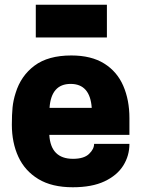

<svg xmlns="http://www.w3.org/2000/svg" viewBox="-20 -777 596 810"><path d="M287 13Q199 13 142 -21.5Q85 -56 57.5 -115.5Q30 -175 30 -251Q30 -294 33 -324Q36 -354 46 -385Q68 -457 125.5 -500Q183 -543 281 -543Q365 -543 419.5 -509Q474 -475 500 -415Q526 -355 526 -279V-208H188Q194 -107 288 -107Q334 -107 355.5 -127.5Q377 -148 377 -170H526Q526 -120 500 -78.5Q474 -37 421 -12Q368 13 287 13ZM431 -619H131V-757H431ZM367 -322Q360 -423 278 -423Q196 -423 189 -322Z"/></svg>

Font: Tanohe Sans
Style: Bold
Weight: 700
Designer: Village Type and Design LLC & Cristiano Sobral
Foundry: Cooper Hewitt Smithsonian Design Museum
Version: Version 1.00;September 29, 2021;FontCreator 13.0.0.2655 64-b